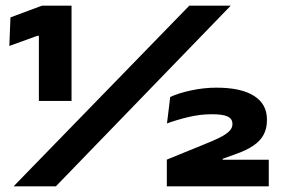

<svg xmlns="http://www.w3.org/2000/svg" viewBox="-20 -659 992 679"><path d="M117.5 -302V-532.5H112.5L13 -496.5L17 -597.5L128.5 -639H233V-302ZM28 0 649.5 -639H796L177.5 0ZM570 0V-94.5L698.5 -147Q733 -160.5 756 -172Q779 -183.5 790.5 -194.8Q802 -206 802 -220V-221Q802 -238.5 785.5 -246.8Q769 -255 728.5 -255Q688 -255 646.2 -245Q604.5 -235 570.5 -222.5L582 -316Q610.5 -329.5 655.5 -339.2Q700.5 -349 745.5 -349Q832.5 -349 878.2 -320Q924 -291 924 -237V-233Q924 -204.5 912.2 -182.5Q900.5 -160.5 875.8 -143.8Q851 -127 812 -113.5L767.5 -97.5V-74.5L703 -94H930.5V0Z"/></svg>

Font: Anek Latin Expanded
Style: Bold
Weight: 700
Width: 7
Designer: Yesha Goshar
Foundry: Ek Type
Version: Version 1.003